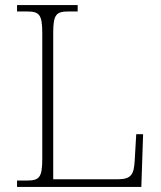

<svg xmlns="http://www.w3.org/2000/svg" viewBox="-20 -734 631 754"><path d="M47 0H535L542 -207H515L509 -104C506 -51 497 -30 443 -30H189V-606C189 -679 202 -689 251 -689H285V-714H47V-689H84C133 -689 146 -679 146 -605V-109C146 -35 133 -25 84 -25H47Z"/></svg>

Font: Noto Serif Devanagari ExtraLight
Style: Regular
Weight: 200
Designer: Universal Thirst, Indian Type Foundry and the Monotype Design Team
Foundry: Monotype Imaging Inc.
Version: Version 2.004